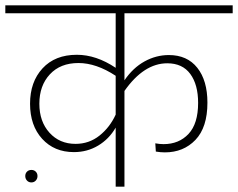

<svg xmlns="http://www.w3.org/2000/svg" viewBox="-33 -702 895 722"><path d="M435 -400Q467 -447 510.5 -471Q554 -495 602 -495Q671 -495 709 -447Q747 -399 747 -316Q747 -223 702 -176Q657 -129 587 -129Q571 -129 553 -132L551 -163Q568 -160 582 -160Q640 -160 676 -198.5Q712 -237 712 -315Q712 -384 682.5 -424Q653 -464 596 -464Q508 -464 435 -360V0H402V-222Q377 -179 336 -154.5Q295 -130 245 -130Q171 -130 125.5 -180Q80 -230 80 -312Q80 -394 127 -445Q174 -496 256 -496Q329 -496 402 -447V-652H-13V-682H842V-652H435ZM402 -271V-417Q329 -465 262 -465Q194 -465 154.5 -422.5Q115 -380 115 -312Q115 -245 153 -203Q191 -161 251 -161Q302 -161 341 -192Q380 -223 402 -271ZM62 -40Q62 -50 68.5 -56.5Q75 -63 85 -63Q95 -63 101.5 -56.5Q108 -50 108 -40Q108 -30 101.5 -23Q95 -16 85 -16Q75 -16 68.5 -23Q62 -30 62 -40Z"/></svg>

Font: FiraGO UltraLight
Style: Regular
Weight: 200
Designer: bBox Type
Foundry: bBox Type GmbH
Version: Version 1.001